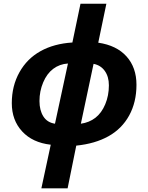

<svg xmlns="http://www.w3.org/2000/svg" viewBox="-20 -780 803 1040"><path d="M512.2 -548.8Q611.8 -534.2 665.5 -474.1Q719.2 -414.1 719.2 -320.8Q719.2 -226.6 679.7 -154.5Q640.1 -82.5 567.6 -42Q495.1 -1.5 393.1 8.8L346.2 240.2H204.1L254.9 3.9Q156.2 -7.3 100.1 -68.1Q43.9 -128.9 43.9 -221.2Q43.9 -314.5 85.2 -388.4Q126.5 -462.4 199.5 -502.9Q272.5 -543.5 372.1 -549.8L416 -759.8H556.2ZM193.8 -232.9Q193.8 -182.6 214.8 -149.4Q235.8 -116.2 277.8 -109.9L348.1 -436Q302.7 -433.1 268.3 -407.2Q233.9 -381.3 213.9 -333.7Q193.8 -286.1 193.8 -232.9ZM418 -109.9Q463.4 -116.2 496.8 -142.1Q530.3 -168 550 -215.1Q569.8 -262.2 569.8 -317.9Q569.8 -364.7 547.6 -395.8Q525.4 -426.8 486.8 -434.1Z"/></svg>

Font: Zoram GWebM
Style: Bold Italic
Weight: 700
Italic angle: -12°
Foundry: Ascender Corporation
Version: Version 1.000